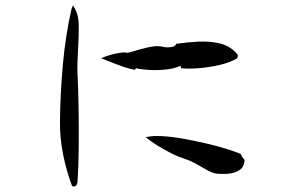

<svg xmlns="http://www.w3.org/2000/svg" viewBox="-20 -695 1040 701"><path d="M845 -482Q821 -467 782.5 -458Q744 -449 705 -446Q666 -443 640 -446Q640 -446 641 -449.5Q642 -453 637 -454Q618 -445 588 -441.5Q558 -438 527.5 -439.5Q497 -441 476 -446L473 -440Q445 -445 411.5 -458Q378 -471 349 -482Q361 -488 379.5 -493.5Q398 -499 416.5 -502Q435 -505 446 -502Q449 -503 453 -504Q457 -505 461 -506Q486 -514 520 -522Q554 -530 576 -524Q587 -521 604 -523Q621 -525 623 -535Q664 -541 705 -543Q746 -545 782.5 -536.5Q819 -528 845 -499Q852 -491 845 -482ZM263 -30Q261 -20 256 -16Q251 -12 243 -16Q223 -69 210.5 -130.5Q198 -192 199 -252Q200 -353 209.5 -459Q219 -565 241 -662Q242 -664 245 -671.5Q248 -679 249 -671Q267 -644 267.5 -603Q268 -562 265 -516Q264 -494 263 -471Q262 -448 263 -427Q266 -365 267 -296Q268 -227 267.5 -159Q267 -91 263 -30ZM873 -111Q872 -85 853.5 -73.5Q835 -62 811 -60.5Q787 -59 770 -61Q754 -64 734.5 -75Q715 -86 701 -94Q679 -107 653 -115.5Q627 -124 604 -136Q577 -150 555 -163.5Q533 -177 512 -194Q535 -200 571 -198Q607 -196 649 -188.5Q691 -181 732 -171.5Q773 -162 806.5 -151.5Q840 -141 859 -133Q861 -126 865 -121Q869 -116 873 -111Z"/></svg>

Font: Yuji Boku
Style: Regular
Weight: 400
Designer: Kataoka Yuji
Foundry: Kinuta Font Factory
Version: Version 3.002